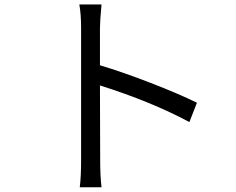

<svg xmlns="http://www.w3.org/2000/svg" viewBox="-20 -794 1040 845"><path d="M846.7 -341.8 813.5 -256.8Q645.5 -346.7 419.9 -418L420.9 -87.9Q420.9 -19.5 426.8 30.3H331.1Q336.9 -17.6 336.9 -87.9V-669.9Q336.9 -732.4 329.1 -774.4H426.8Q419.9 -701.2 419.9 -669.9V-506.8Q520.5 -476.6 644 -428.7Q767.6 -380.9 846.7 -341.8Z"/></svg>

Font: Gen Shin Gothic Regular
Style: Regular
Weight: 400
Designer: [Source Han Sans]
Ryoko NISHIZUKA  (kana & ideographs); Paul D. Hunt (Latin, Greek & Cyrillic); Wenlong ZHANG  (bopomofo
Version: Version 1.002.20150607